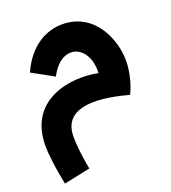

<svg xmlns="http://www.w3.org/2000/svg" viewBox="-131 -542 811 911"><g transform="rotate(-20 274.0 -86.5)"><path d="M41 271 174 243C162 181 155 122 155 76C155 -57 290 -70 475 -19C490 -46 513 -114 513 -178C513 -289 447 -444 286 -444C209 -444 119 -402 65 -281L174 -221C203 -276 240 -304 279 -304C333 -304 374 -249 370 -167C237 -195 15 -162 15 71C15 118 24 187 41 271Z"/></g></svg>

Font: Noto Sans Arabic UI
Style: Bold
Weight: 700
Designer: Monotype Design Team, Nadine Chahine and Nizar Qandah
Foundry: Monotype Imaging Inc.
Version: Version 2.010